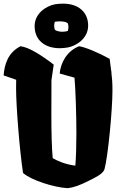

<svg xmlns="http://www.w3.org/2000/svg" viewBox="-22 -1006 664 1037"><path d="M102.5 -71.8C146 -32.7 269 5.9 341.8 10.3C377 6.8 409.2 -5.4 454.6 -28.3C484.9 -43.9 534.7 -64.5 542.5 -92.8C561 -158.7 585.4 -410.6 585.4 -517.6C585.4 -560.5 583 -587.4 579.6 -613.8H580.1L579.1 -621.6L578.1 -626.5L577.1 -635.3C576.7 -638.7 576.2 -641.6 576.2 -645H575.7L570.3 -688C511.2 -721.2 438.5 -751.5 405.3 -756.3C339.4 -730.5 305.7 -667.5 300.3 -608.9L380.4 -586.4C386.2 -523.9 390.6 -381.3 390.6 -286.1C390.6 -227.5 388.7 -147.5 384.8 -111.3C330.6 -118.2 289.6 -136.2 262.7 -151.9C257.3 -207 255.4 -298.8 255.4 -383.8L255.9 -573.2L268.1 -656.7C267.6 -656.2 267.1 -656.2 266.6 -656.2L268.1 -657.2C200.2 -709 134.8 -750.5 88.9 -756.3C20.5 -721.7 2 -657.2 -2.4 -598.6L65.4 -575.2C64.9 -557.6 64.9 -540.5 64.9 -527.8C64.9 -429.2 84.5 -188.5 102.5 -71.8ZM301.3 -745.6C314.5 -745.6 329.1 -747.1 343.8 -749.5C387.7 -757.3 454.1 -796.9 454.1 -867.7C454.1 -940.9 401.4 -986.3 318.4 -986.3C304.7 -986.3 290 -985.4 275.4 -982.9C231.4 -975.1 165 -936 165 -865.2C165 -791.5 217.3 -745.6 301.3 -745.6ZM314.9 -834.5C301.3 -834.5 287.1 -837.4 276.4 -843.3C272 -849.6 270.5 -857.9 270.5 -866.7C270.5 -874 272 -881.3 273.9 -888.2C280.3 -889.6 290 -890.6 300.3 -890.6C316.4 -890.6 334.5 -888.2 343.3 -881.3C346.2 -876 347.7 -868.2 347.7 -860.8C347.7 -853.5 346.2 -845.7 344.7 -838.9C335.4 -835.9 325.2 -834.5 314.9 -834.5Z"/></svg>

Font: Fruktur
Style: Regular
Weight: 400
Designer: Viktoriya Grabowska
Foundry: Viktoriya Grabowska
Version: Version 1.002